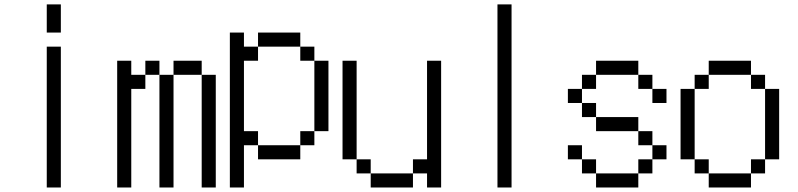

<svg xmlns="http://www.w3.org/2000/svg" viewBox="-20 -832 3540 852"><path d="M187.5 -625H250V0H187.5ZM187.5 -812.5H250V-687.5H187.5Z M500 -562.5H562.5V-500H625V-437.5H562.5V0H500ZM687.5 -500H750V0H687.5ZM875 -500H937.5V0H875ZM625 -562.5H687.5V-500H625ZM750 -562.5H875V-500H750Z M1000 -687.5H1062.5V-625H1125V-562.5H1062.5V-250H1125V-187.5H1062.5V0H1000ZM1125 -187.5H1312.5V-125H1125ZM1312.5 -250H1375V-187.5H1312.5ZM1375 -562.5H1437.5V-250H1375ZM1312.5 -625H1375V-562.5H1312.5V-625H1125V-687.5H1312.5Z M1625 -62.5H1812.5V0H1625V-62.5H1562.5V-125H1625ZM1875 -62.5H1812.5V-125H1875V-562.5H1937.5V0H1875ZM1500 -562.5H1562.5V-125H1500Z M2187.5 -812.5H2250V0H2187.5Z M2625 -62.5H2812.5V0H2625V-62.5H2562.5V-125H2625ZM2812.5 -125H2875V-62.5H2812.5ZM2500 -187.5H2562.5V-125H2500ZM2875 -187.5H2937.5V-125H2875V-187.5H2812.5V-250H2875ZM2625 -312.5H2812.5V-250H2625V-312.5H2562.5V-375H2625ZM2500 -437.5H2562.5V-375H2500ZM2875 -437.5H2937.5V-375H2875V-437.5H2812.5V-500H2875ZM2562.5 -500H2625V-437.5H2562.5ZM2625 -562.5H2812.5V-500H2625Z M3125 -62.5H3312.5V0H3125V-62.5H3062.5V-125H3125ZM3312.5 -125H3375V-62.5H3312.5ZM3000 -437.5H3062.5V-125H3000ZM3375 -437.5H3437.5V-125H3375ZM3062.5 -500H3125V-437.5H3062.5ZM3312.5 -500H3375V-437.5H3312.5V-500H3125V-562.5H3312.5Z"/></svg>

Font: HE실루아
Style: regular
Weight: 500
Monospace: yes
Designer: Taeyun An (WindowsTiger)
Version: v1